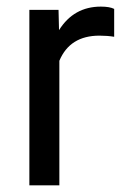

<svg xmlns="http://www.w3.org/2000/svg" viewBox="-20 -558 378 578"><path d="M323.7 -447.3Q303.2 -450.7 279.3 -450.7Q190.4 -450.7 158.7 -375V0H68.4V-528.3H156.2L157.7 -467.3Q202.1 -538.1 283.7 -538.1Q310.1 -538.1 323.7 -531.2Z"/></svg>

Font: Vazir FD-UI
Style: Regular-FD-UI
Weight: 400
Designer: Saber Rastikerdar
Foundry: Saber Rastikerdar
Version: Version 30.1.0